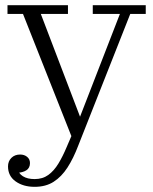

<svg xmlns="http://www.w3.org/2000/svg" viewBox="-20 -517 593 743"><path d="M114 176Q145 176 167 160Q189 144 206 116Q223 88 238 52L275 -34L283 -48L444 -463H339V-497H544V-463H484L283 46Q264 96 241 131.5Q218 167 187.5 186.5Q157 206 114 206ZM267 37 69 -463H9V-497H243V-463H138L296 -49ZM58 81Q74 81 85 90Q96 99 96 114Q96 133 82 142Q68 151 44 152L47 133Q51 154 68.5 165Q86 176 114 176V206Q70 206 40.5 185Q11 164 11 127Q11 107 24 94Q37 81 58 81Z"/></svg>

Font: Montagu Slab 144pt Light
Style: Regular
Weight: 300
Designer: Florian Karsten
Foundry: Florian Karsten
Version: Version 1.000